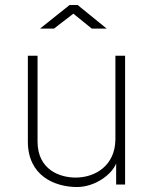

<svg xmlns="http://www.w3.org/2000/svg" viewBox="-20 -743 607 772"><path d="M349 -628H409L292 -723H260L141 -628H197L275 -688ZM287 9C363 10 431 -43 447 -86V-1H483V-519H444V-182C443 -78 364 -29 284 -29C221 -29 131 -60 131 -174V-519H92V-174C92 -35 201 8 287 9Z"/></svg>

Font: United Sans Thin
Style: Regular
Weight: 100
Designer: Pablo Impallari, Rodrigo Fuenzalida (Modified by Dan O. Williams)
Version: Version 1.000;PS 001.000;hotconv 1.0.88;makeotf.lib2.5.64775